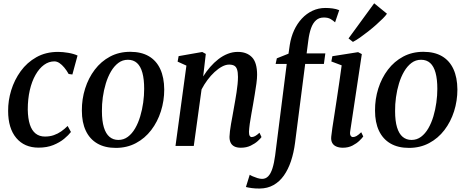

<svg xmlns="http://www.w3.org/2000/svg" viewBox="-20 -862 2757 1134"><path d="M208 10Q124 10 76 -47.2Q28 -104.5 28 -207Q27.5 -267.5 46.2 -328.8Q65 -390 102.2 -441.5Q139.5 -493 195 -524.2Q250.5 -555.5 323 -555.5Q350.5 -555.5 383 -550Q415.5 -544.5 438 -534L407.5 -422L385.5 -425Q373.5 -446.5 359.5 -463.2Q345.5 -480 330.8 -489.8Q316 -499.5 301 -499.5Q268.5 -499.5 240 -478.8Q211.5 -458 189.8 -419.8Q168 -381.5 156 -329.5Q144 -277.5 144 -214.5Q145 -161.5 156.5 -126.2Q168 -91 190.5 -73.2Q213 -55.5 245.5 -55.5Q274.5 -55.5 298 -63.8Q321.5 -72 341.5 -86Q361.5 -100 379.5 -118L399 -82.5Q385 -64 358.8 -42.2Q332.5 -20.5 294.8 -5.2Q257 10 208 10Z M749 -556Q814.5 -556 859 -530Q903.5 -504 926.5 -454.2Q949.5 -404.5 950 -333.5Q950 -266.5 930.2 -204.5Q910.5 -142.5 873.2 -93.8Q836 -45 783 -16.8Q730 11.5 664 11.5Q599.5 11.5 554.8 -14.5Q510 -40.5 486.8 -89.8Q463.5 -139 463.5 -208.5Q463 -276.5 482.8 -339Q502.5 -401.5 539.8 -450.5Q577 -499.5 630 -527.8Q683 -556 749 -556ZM735.5 -509Q703.5 -509 678.8 -490.2Q654 -471.5 635.5 -440Q617 -408.5 605 -369Q593 -329.5 587.2 -287.5Q581.5 -245.5 582 -206Q582 -147.5 593.5 -109.8Q605 -72 626.8 -53.8Q648.5 -35.5 679 -35.5Q710.5 -35.5 735.2 -54Q760 -72.5 778.2 -104Q796.5 -135.5 808.2 -175Q820 -214.5 825.8 -256.2Q831.5 -298 831.5 -337Q831.5 -394 821 -432.2Q810.5 -470.5 789.2 -489.8Q768 -509 735.5 -509Z M1180 -410.5Q1198.5 -440 1221.2 -466.2Q1244 -492.5 1270.2 -512.8Q1296.5 -533 1325.2 -544.2Q1354 -555.5 1384.5 -555.5Q1437.5 -555.5 1468 -524.2Q1498.5 -493 1498.5 -420Q1498.5 -399.5 1494.5 -369Q1490.5 -338.5 1484.8 -305.5Q1479 -272.5 1474.5 -244Q1470 -217.5 1464.5 -188Q1459 -158.5 1455.2 -131.2Q1451.5 -104 1450.5 -83.5Q1450.5 -67 1454.8 -59.8Q1459 -52.5 1466 -52.5Q1475.5 -52.5 1486.5 -58.2Q1497.5 -64 1512.5 -78L1524.5 -52.5Q1519 -44 1502.5 -29Q1486 -14 1460.8 -1.8Q1435.5 10.5 1402.5 10.5Q1378.5 10.5 1363.5 2.5Q1348.5 -5.5 1341.8 -20.2Q1335 -35 1335.5 -55.5Q1336 -68.5 1338.2 -88Q1340.5 -107.5 1344.5 -130.2Q1348.5 -153 1353 -176.5Q1357.5 -200 1361 -222Q1365 -244 1369.2 -268.2Q1373.5 -292.5 1377.2 -317.2Q1381 -342 1383.2 -365Q1385.5 -388 1385.5 -407.5Q1385.5 -435.5 1380.2 -451.5Q1375 -467.5 1363.5 -474Q1352 -480.5 1333 -480.5Q1313.5 -480.5 1291.5 -468.8Q1269.5 -457 1247.2 -436.5Q1225 -416 1205.2 -389.5Q1185.5 -363 1170.5 -334L1124.5 0H1016.5L1081 -474.5L1029 -498L1035 -530.5L1174.5 -555L1195.5 -543.5Z M1691.5 -597Q1699 -644 1717.2 -683.5Q1735.5 -723 1763 -752.5Q1790.5 -782 1825.8 -798.5Q1861 -815 1902 -815Q1923.5 -815 1944.2 -812.2Q1965 -809.5 1983.5 -802L1959 -730Q1949.5 -739.5 1933.2 -749.2Q1917 -759 1892 -758.5Q1865 -758.5 1846.8 -742.5Q1828.5 -726.5 1817.5 -696.2Q1806.5 -666 1801 -623L1791 -546.5H1901.5L1893 -484.5H1782.5L1722.5 -17.5Q1715 40.5 1698.5 89.8Q1682 139 1656.5 175Q1631 211 1595.5 231Q1560 251 1514.5 251.5Q1490 252 1467.8 249Q1445.5 246 1432.5 242.5L1455 170Q1459 173.5 1472 179.2Q1485 185 1500.5 189.8Q1516 194.5 1528 194.5Q1549.5 194.5 1564.5 178.8Q1579.5 163 1589.2 132.2Q1599 101.5 1605 56.5L1673.5 -484.5H1608L1615 -517.5L1684 -545Z M2005 10.5Q1982.5 10.5 1966 3.2Q1949.5 -4 1941.8 -18.8Q1934 -33.5 1936.5 -56Q1938 -73.5 1943 -106.5Q1948 -139.5 1954.8 -182.8Q1961.5 -226 1969 -275.5Q1976.5 -325 1984 -376.5Q1991.5 -428 1998 -476L1937 -499L1943 -530L2095 -554L2117 -542.5L2048.5 -87.5Q2045.5 -69.5 2050.8 -61Q2056 -52.5 2064.5 -52.5Q2075 -52.5 2086 -58.8Q2097 -65 2113.5 -81L2125.5 -56Q2119 -46.5 2102.8 -30.8Q2086.5 -15 2061.8 -2.2Q2037 10.5 2005 10.5ZM2038.5 -635 2190 -842.5 2265.5 -781Q2258 -769.5 2241 -752.5Q2224 -735.5 2201.5 -715.5Q2179 -695.5 2154.2 -676Q2129.5 -656.5 2106.2 -640.2Q2083 -624 2064.5 -614.5Z M2480.5 -556Q2546 -556 2590.5 -530Q2635 -504 2658 -454.2Q2681 -404.5 2681.5 -333.5Q2681.5 -266.5 2661.8 -204.5Q2642 -142.5 2604.8 -93.8Q2567.5 -45 2514.5 -16.8Q2461.5 11.5 2395.5 11.5Q2331 11.5 2286.2 -14.5Q2241.5 -40.5 2218.2 -89.8Q2195 -139 2195 -208.5Q2194.5 -276.5 2214.2 -339Q2234 -401.5 2271.2 -450.5Q2308.5 -499.5 2361.5 -527.8Q2414.5 -556 2480.5 -556ZM2467 -509Q2435 -509 2410.2 -490.2Q2385.5 -471.5 2367 -440Q2348.5 -408.5 2336.5 -369Q2324.5 -329.5 2318.8 -287.5Q2313 -245.5 2313.5 -206Q2313.5 -147.5 2325 -109.8Q2336.5 -72 2358.2 -53.8Q2380 -35.5 2410.5 -35.5Q2442 -35.5 2466.8 -54Q2491.5 -72.5 2509.8 -104Q2528 -135.5 2539.8 -175Q2551.5 -214.5 2557.2 -256.2Q2563 -298 2563 -337Q2563 -394 2552.5 -432.2Q2542 -470.5 2520.8 -489.8Q2499.5 -509 2467 -509Z"/></svg>

Font: Merriweather 48pt Medium
Style: Italic
Weight: 500
Italic angle: -7.8°
Version: Version 2.101